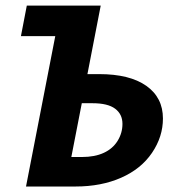

<svg xmlns="http://www.w3.org/2000/svg" viewBox="-20 -679 640 699"><path d="M340.8 -409.2Q452.1 -409.2 512.7 -366.5Q573.2 -323.7 573.2 -247.6Q573.2 -181.2 533.4 -122.6Q493.7 -64 421.1 -32Q348.6 0 254.9 0H74.7L181.2 -547.4H56.2L77.6 -658.7H346.7L298.3 -409.2ZM425.8 -228Q425.8 -263.2 399.2 -283.2Q372.6 -303.2 316.9 -303.2H277.8L239.7 -107.4H278.3Q325.2 -107.4 357.9 -122.6Q390.6 -137.7 408.2 -166.3Q425.8 -194.8 425.8 -228Z"/></svg>

Font: Cousine
Style: Bold Italic
Weight: 700
Italic angle: -12°
Monospace: yes
Designer: Steve Matteson
Foundry: Ascender Corporation
Version: Version 1.20